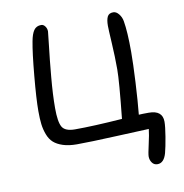

<svg xmlns="http://www.w3.org/2000/svg" viewBox="-74 -567 747 779"><g transform="rotate(-10 299.5 -178.0)"><path d="M513.2 141.1Q499 141.1 491 129.9Q482.9 118.7 482.9 104Q482.9 93.8 491.7 55.4Q500.5 17.1 502.9 -5.9Q480.5 -5.4 369.4 -0.2Q258.3 4.9 205.1 4.9Q171.9 4.9 147.9 -2.9Q124 -10.7 109.9 -23.4Q95.7 -36.1 87.6 -57.4Q79.6 -78.6 76.9 -100.8Q74.2 -123 74.2 -154.8Q74.2 -205.6 82.8 -298.8Q91.3 -392.1 100.1 -438Q105.5 -467.8 115.7 -482.4Q126 -497.1 146 -497.1Q155.3 -497.1 162.1 -487.8Q168.9 -478.5 168.9 -466.8Q168.9 -461.4 162.6 -408.7Q156.2 -356 149.7 -283Q143.1 -210 143.1 -154.8Q143.1 -98.1 155.3 -77.1Q167.5 -56.2 208 -56.2Q283.2 -56.2 402.8 -64.9Q418.9 -217.8 418.9 -266.1Q418.9 -318.4 415.5 -375.2Q412.1 -432.1 412.1 -446.8Q412.1 -471.2 418.5 -484.1Q424.8 -497.1 442.9 -497.1Q455.1 -497.1 465.6 -484.1Q476.1 -471.2 479 -454.1Q486.8 -409.7 486.8 -326.2Q486.8 -280.3 482.7 -201.7Q478.5 -123 473.1 -69.8Q487.3 -70.8 514.2 -70.8Q570.8 -70.8 570.8 -23.9Q570.8 -4.4 564 37.1Q557.1 78.6 550.8 102.1Q540 141.1 513.2 141.1Z"/></g></svg>

Font: Shantell Sans Normal
Style: Regular
Weight: 300
Designer: Stephen Nixon, Anya Danilova, Shantell Martin
Foundry: Arrow Type
Version: Version 1.006;[559af2be0]